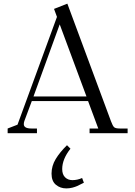

<svg xmlns="http://www.w3.org/2000/svg" viewBox="-20 -732 740 1055"><path d="M22 0V-25.9L76.2 -46.9L293 -639.2L276.9 -683.1L350.1 -711.9L589.8 -65.9Q599.1 -40.5 606.9 -33.2Q614.7 -25.9 638.2 -25.9H681.2V0H472.2V-25.9H520L463.9 -176.8H154.8L113.8 -66.9Q110.8 -58.1 110.8 -49.8Q110.8 -25.9 152.8 -25.9H183.1V0ZM164.1 -202.1H455.1L308.1 -598.1ZM263.2 222.2Q263.2 179.7 286.1 141.8Q309.1 104 348.1 65.9L367.2 85Q321.8 142.6 321.8 196.8Q321.8 226.6 337.6 242.2Q353.5 257.8 377.9 257.8Q405.3 257.8 431.2 246.1L440.9 272Q415.5 285.2 404.5 290Q393.6 294.9 377.7 299.1Q361.8 303.2 344.2 303.2Q311 303.2 287.1 283.2Q263.2 263.2 263.2 222.2Z"/></svg>

Font: Dihjauti S
Style: Regular
Weight: 400
Designer: T. Christopher White
Version: Version 3.0.0